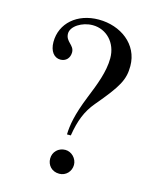

<svg xmlns="http://www.w3.org/2000/svg" viewBox="-105 -746 655 825"><g transform="rotate(15 222.0 -334.0)"><path d="M244 -164C255 -232 273 -278 309 -321C395 -423 414 -457 414 -518C414 -615 329 -676 232 -676C136 -676 68 -616 68 -533C68 -492 88 -467 116 -467C141 -467 157 -485 157 -510C157 -543 119 -547 119 -584C119 -616 165 -646 213 -646C274 -646 322 -597 322 -528C322 -468 297 -405 271 -341C236 -254 228 -204 227 -164ZM290 -45C290 -73 266 -98 238 -98C207 -98 184 -75 184 -45C184 -17 204 8 238 8C268 8 290 -16 290 -45Z"/></g></svg>

Font: STIX Math
Style: Regular
Weight: 400
Designer: MicroPress Inc., with final additions and corrections provided by Coen Hoffman, Elsevier (retired)
Version: Version 1.1.0